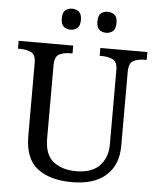

<svg xmlns="http://www.w3.org/2000/svg" viewBox="-60 -960 838 1021"><g transform="rotate(5 358.5 -449.5)"><path d="M362 10Q244 10 177 -42Q110 -94 110 -216V-604Q110 -648 85.5 -660Q61 -672 28 -672H15V-714H306V-672H293Q259 -672 235 -659.5Q211 -647 211 -600V-210Q211 -123 258 -86.5Q305 -50 378 -50Q464 -50 505 -94Q546 -138 546 -206V-604Q546 -648 521.5 -660Q497 -672 464 -672H451V-714H702V-672H689Q655 -672 631 -659.5Q607 -647 607 -600V-204Q607 -104 544 -47Q481 10 362 10ZM474 -797Q452 -797 437.5 -809.5Q423 -822 423 -853Q423 -885 437.5 -897Q452 -909 474 -909Q495 -909 510 -897Q525 -885 525 -853Q525 -822 510 -809.5Q495 -797 474 -797ZM284 -797Q262 -797 247.5 -809.5Q233 -822 233 -853Q233 -885 247.5 -897Q262 -909 284 -909Q305 -909 320 -897Q335 -885 335 -853Q335 -822 320 -809.5Q305 -797 284 -797Z"/></g></svg>

Font: Noto Serif Vithkuqi
Style: Regular
Weight: 400
Version: Version 1.005